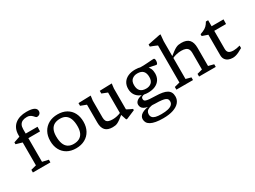

<svg xmlns="http://www.w3.org/2000/svg" viewBox="-53 -1510 3360 2525"><g transform="rotate(-30 1627.0 -247.0)"><path d="M148 -421 125.5 -409 31.5 -436.5V-464.5L133.5 -499.5L151 -490.5H397.5L395.5 -421ZM218 -61.5 310 -40.5V0H44V-40.5L125.5 -61.5V-521Q125.5 -574.5 143.2 -614.5Q161 -654.5 193.5 -681Q226 -707.5 270.2 -720.8Q314.5 -734 367 -734Q409 -734 437.8 -728.8Q466.5 -723.5 483.8 -713.8Q501 -704 508.8 -690.8Q516.5 -677.5 516.5 -661.5Q516.5 -635.5 499.8 -620.5Q483 -605.5 457.5 -605.5Q448 -605.5 438.8 -615.5Q429.5 -625.5 417 -638.8Q404.5 -652 385.8 -662Q367 -672 339.5 -672Q300 -672 273 -659.8Q246 -647.5 232 -622Q218 -596.5 218 -556.5Z M698 -56Q749 -56 784.5 -75Q820 -94 838.5 -133.2Q857 -172.5 857 -233.5Q857 -300 840.2 -344.8Q823.5 -389.5 790 -412Q756.5 -434.5 705.5 -434.5Q654.5 -434.5 619 -415.8Q583.5 -397 564.8 -357.8Q546 -318.5 546 -257.5Q546 -191 562.8 -146.2Q579.5 -101.5 613.5 -78.8Q647.5 -56 698 -56ZM698 10Q621 10 565 -21.5Q509 -53 478.8 -110.2Q448.5 -167.5 448.5 -244Q448.5 -321.5 480.2 -379Q512 -436.5 569.8 -468.5Q627.5 -500.5 705.5 -500.5Q782.5 -500.5 838.5 -469Q894.5 -437.5 924.5 -380.5Q954.5 -323.5 954.5 -246.5Q954.5 -169.5 923 -111.8Q891.5 -54 833.8 -22Q776 10 698 10Z M1198.5 -168Q1198.5 -136.5 1208.8 -117Q1219 -97.5 1242.5 -88.8Q1266 -80 1304.5 -80Q1338 -80 1372.2 -88Q1406.5 -96 1431 -108L1441.5 -86Q1402.5 -54.5 1376.2 -35.2Q1350 -16 1330.8 -6.2Q1311.5 3.5 1293.5 6.8Q1275.5 10 1252.5 10Q1176.5 10 1141.2 -28.8Q1106 -67.5 1106 -144V-416.5L1019.5 -449.5V-490.5L1208 -496L1198.5 -424ZM1456 9.5 1426 -80.5V-416.5L1342.5 -449.5V-490.5L1527.5 -496L1519 -424V-107Q1523.5 -104.5 1534 -98.8Q1544.5 -93 1557.8 -86.5Q1571 -80 1583.2 -74.2Q1595.5 -68.5 1603.5 -65.5V-46L1473 9.5Z M1887.5 240.5Q1823 240.5 1776.8 232Q1730.5 223.5 1701 207.5Q1671.5 191.5 1657.8 168.5Q1644 145.5 1644 116.5Q1644 96 1654.5 76.8Q1665 57.5 1688.5 42.2Q1712 27 1749 17Q1786 7 1839 4.5H1876.5V14.5Q1825.5 17.5 1796.8 29Q1768 40.5 1756.5 58.8Q1745 77 1745 100Q1745 127.5 1759.8 145.8Q1774.5 164 1806.8 172.5Q1839 181 1891.5 181Q1954.5 181 1995.2 170.8Q2036 160.5 2055.8 140.8Q2075.5 121 2075.5 93Q2075.5 74.5 2068.8 61Q2062 47.5 2042.8 38.5Q2023.5 29.5 1986.8 24.8Q1950 20 1890 19.5Q1830 18.5 1790.5 11Q1751 3.5 1728.5 -9.5Q1706 -22.5 1696.8 -40.5Q1687.5 -58.5 1687.5 -80.5Q1687.5 -113.5 1720.2 -137.8Q1753 -162 1826.5 -170L1832 -158.5Q1803.5 -155.5 1789.8 -145.8Q1776 -136 1776 -115.5Q1776 -103 1781 -93.8Q1786 -84.5 1802.5 -78.5Q1819 -72.5 1853 -69.2Q1887 -66 1944.5 -65Q2002.5 -64 2044.8 -56.2Q2087 -48.5 2114.2 -32.5Q2141.5 -16.5 2154.8 9Q2168 34.5 2168 71.5Q2168 121.5 2135.8 159.8Q2103.5 198 2040.8 219.2Q1978 240.5 1887.5 240.5ZM1884.5 -151Q1821.5 -151 1775 -172.2Q1728.5 -193.5 1703.5 -232.8Q1678.5 -272 1678.5 -325.5Q1678.5 -380 1703.5 -419.2Q1728.5 -458.5 1775 -479.5Q1821.5 -500.5 1884.5 -500.5Q1932 -500.5 1969.5 -488.5Q2007 -476.5 2033.5 -453.8Q2060 -431 2074.2 -398.8Q2088.5 -366.5 2088.5 -325.5Q2088.5 -272 2063.8 -232.5Q2039 -193 1993.2 -172Q1947.5 -151 1884.5 -151ZM1888.5 -210Q1936 -210 1967.2 -237.2Q1998.5 -264.5 1998.5 -322Q1998.5 -381.5 1970.2 -411.8Q1942 -442 1883 -442Q1835 -442 1802.5 -414.8Q1770 -387.5 1770 -329.5Q1770 -270.5 1799.2 -240.2Q1828.5 -210 1888.5 -210ZM1967 -445 1940.5 -491.5Q1974.5 -490 2008.5 -491.2Q2042.5 -492.5 2072.8 -494.8Q2103 -497 2126.5 -498.8Q2150 -500.5 2163.5 -500.5Q2173 -500.5 2178 -492.2Q2183 -484 2183 -465.5Q2183 -443 2176.5 -428.2Q2170 -413.5 2161.5 -413.5Q2152 -413.5 2139.5 -416.5Q2127 -419.5 2106.5 -424Q2086 -428.5 2052.5 -434Q2019 -439.5 1967 -445Z M2567.5 -40.5 2646.5 -61.5V-315.5Q2646.5 -348.5 2634.8 -369.5Q2623 -390.5 2597.8 -400.8Q2572.5 -411 2531.5 -411Q2494.5 -411 2457.8 -402.2Q2421 -393.5 2394.5 -380L2383.5 -398.5Q2425.5 -432.5 2453.2 -452.8Q2481 -473 2501.5 -483.2Q2522 -493.5 2541.2 -497Q2560.5 -500.5 2585 -500.5Q2664.5 -500.5 2701.8 -460Q2739 -419.5 2739 -337.5V-61.5L2821 -40.5V0H2567.5ZM2475.5 0H2223V-40.5L2304.5 -61.5V-623.5Q2298 -627.5 2281.5 -634.5Q2265 -641.5 2244 -649.8Q2223 -658 2203.5 -665V-697L2387.5 -734H2406L2397 -636.5V-61.5L2475.5 -40.5Z M3041 -147Q3041 -105 3064 -87.5Q3087 -70 3135 -70Q3156 -70 3180.5 -74.2Q3205 -78.5 3233 -86V-48.5Q3196 -26.5 3168.2 -13.8Q3140.5 -1 3118.8 4.2Q3097 9.5 3077 9.5Q3041 9.5 3011.8 -3Q2982.5 -15.5 2965.5 -40.8Q2948.5 -66 2948.5 -104V-415L2863 -444.5V-472Q2888.5 -481 2907.2 -489.2Q2926 -497.5 2940.2 -506.5Q2954.5 -515.5 2965.5 -526.2Q2976.5 -537 2986.5 -550.5Q2996.5 -564 3007 -582H3041V-473.5ZM3005 -421 3007.5 -490.5H3222L3220 -421Z"/></g></svg>

Font: Newsreader 9pt
Style: Regular
Weight: 400
Designer: Hugues Gentile
Foundry: Production Type
Version: Version 1.003